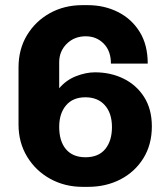

<svg xmlns="http://www.w3.org/2000/svg" viewBox="-20 -716 640 746"><path d="M301 10Q232 10 175.5 -21Q119 -52 85.5 -107Q52 -162 52 -232V-454Q52 -525 85 -579.5Q118 -634 174 -665Q230 -696 300 -696H321Q385 -696 438 -669.5Q491 -643 522.5 -592.5Q554 -542 554 -469H411Q411 -518 383 -546.5Q355 -575 313 -575Q269 -575 239.5 -546Q210 -517 210 -474V-373Q237 -405 275.5 -420Q314 -435 349 -435Q410 -435 460 -410.5Q510 -386 540 -339Q570 -292 570 -225Q570 -154 537 -101Q504 -48 448 -19Q392 10 322 10ZM312 -105Q363 -105 389 -137Q415 -169 415 -222Q415 -276 387.5 -307Q360 -338 312 -338Q263 -338 236.5 -306.5Q210 -275 210 -223Q210 -167 236.5 -136Q263 -105 312 -105Z"/></svg>

Font: Chivo Mono
Style: Bold
Weight: 700
Monospace: yes
Designer: Hector Gatti
Foundry: Omnibus-Type
Version: Version 1.008; ttfautohint (v1.8.4.7-5d5b)